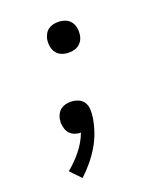

<svg xmlns="http://www.w3.org/2000/svg" viewBox="-138 -617 775 920"><g transform="rotate(-20 250.0 -156.5)"><path d="M268 -372Q249 -372 232 -378.5Q215 -385 204.5 -399Q194 -413 191 -431.5Q188 -450 191 -469Q194 -482 200.5 -494Q207 -506 218 -514Q229 -522 242 -525Q255 -528 268 -528Q287 -528 304 -521.5Q321 -515 331.5 -501Q342 -487 345 -468.5Q348 -450 345 -431Q343 -418 336 -406Q329 -394 318 -386Q307 -378 294 -375Q281 -372 268 -372ZM123 215 72 162Q110 131 141.5 92Q173 53 190 8Q174 8 159.5 2.5Q145 -3 135 -13.5Q125 -24 120.5 -39Q116 -54 115 -70Q116 -75 116.5 -79.5Q117 -84 117 -89Q120 -102 126.5 -114Q133 -126 144 -134Q155 -142 168 -145Q181 -148 193 -148Q214 -148 232.5 -140Q251 -132 260.5 -116Q270 -100 270.5 -79.5Q271 -59 268 -39Q262 -3 250 31.5Q238 66 219 98Q200 130 175.5 159.5Q151 189 123 215Z"/></g></svg>

Font: Iosevka Algr
Style: Italic
Weight: 400
Italic angle: -9°
Monospace: yes
Designer: Belleve Invis
Foundry: Belleve Invis
Version: Version 26.0.2; ttfautohint (v1.8.3)